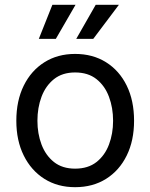

<svg xmlns="http://www.w3.org/2000/svg" viewBox="-20 -777 634 809"><path d="M296.4 11.7Q222.7 11.7 167 -23.4Q111.3 -58.6 80.1 -121.6Q48.8 -184.6 48.8 -268.1Q48.8 -353 80.1 -416.3Q111.3 -479.5 167 -514.6Q222.7 -549.8 296.4 -549.8Q371.1 -549.8 427 -514.6Q482.9 -479.5 513.9 -416.3Q544.9 -353 544.9 -268.1Q544.9 -184.6 513.9 -121.6Q482.9 -58.6 427 -23.4Q371.1 11.7 296.4 11.7ZM296.4 -66.4Q351.1 -66.4 386.5 -94.2Q421.9 -122.1 439.2 -168Q456.5 -213.9 456.5 -268.1Q456.5 -322.8 439.2 -369.1Q421.9 -415.5 386.5 -443.6Q351.1 -471.7 296.4 -471.7Q242.7 -471.7 207.5 -443.6Q172.4 -415.5 155 -369.4Q137.7 -323.2 137.7 -268.1Q137.7 -213.9 155 -168Q172.4 -122.1 207.5 -94.2Q242.7 -66.4 296.4 -66.4ZM215.3 -613.3H143.6L200.7 -756.8H298.3ZM373 -613.3H301.3L383.3 -756.8H481Z"/></svg>

Font: Inter 16pt
Style: Regular
Weight: 400
Version: Version 4.001;git-66647c0bb